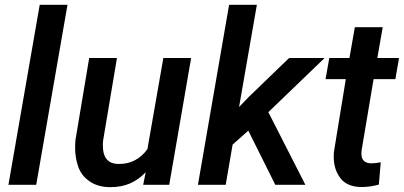

<svg xmlns="http://www.w3.org/2000/svg" viewBox="-20 -770 1683 800"><path d="M261.2 -750H145.5L15.1 0H130.9Z M576.7 0H685.1L776.4 -528.3H660.6L594.2 -148.4C564 -107.4 524.9 -86.9 477.1 -86.9C474.6 -86.9 472.7 -86.9 470.2 -86.9C432.6 -88.4 412.6 -109.4 409.2 -149.9C408.7 -154.8 408.7 -159.7 408.7 -164.6C408.7 -171.4 408.7 -178.2 409.7 -185.1L467.3 -528.3H351.6L294.4 -186.5C293.5 -175.3 293 -164.1 293 -153.8C293 -127.9 296.9 -102.5 305.2 -77.6C313.5 -52.7 328.6 -31.7 351.6 -15.6C374 0.5 402.3 9.3 436.5 9.8C438.5 9.8 439.9 9.8 441.9 9.8C499.5 9.8 547.9 -10.7 586.9 -52.2Z M1127 0H1252.4L1098.1 -302.7L1332.5 -528.3H1184.6L1016.6 -366.2L976.1 -324.2L1050.3 -750H934.6L804.7 0H920.4L949.2 -167.5L1014.6 -225.6Z M1458.5 -656.7 1436 -528.3H1352.1L1336.4 -440.4H1420.9L1371.6 -138.7C1370.6 -130.9 1370.6 -123.5 1370.6 -116.2C1370.6 -82 1379.4 -53.2 1397.9 -28.3C1416 -3.9 1445.3 8.8 1485.8 9.3C1510.3 9.3 1534.7 5.9 1558.6 -1L1566.4 -93.8C1551.3 -90.8 1537.6 -89.4 1525.4 -89.4C1501.5 -90.3 1488.3 -101.6 1486.3 -122.6C1485.8 -125 1485.8 -127.9 1485.8 -130.9C1485.8 -135.3 1486.3 -139.6 1486.8 -144.5L1536.6 -440.4H1627.4L1642.6 -528.3H1552.2L1574.7 -656.7Z"/></svg>

Font: Roboto Medium
Style: Italic
Weight: 500
Italic angle: -12°
Designer: Google
Version: Version 2.137; 2017